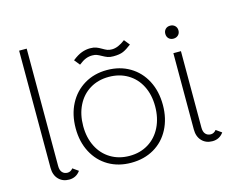

<svg xmlns="http://www.w3.org/2000/svg" viewBox="-102 -873 1239 1029"><g transform="rotate(-15 517.5 -358.5)"><path d="M163 -28Q180 -28 193 -44L224 -22Q201 10 162 10Q126 10 103.5 -13.5Q81 -37 81 -77V-727H123V-76Q123 -52 134 -40Q145 -28 163 -28Z M266 -246Q266 -322 296.5 -380.5Q327 -439 382 -472Q437 -505 508 -505Q579 -505 634 -472.5Q689 -440 719.5 -381.5Q750 -323 750 -247Q750 -172 719.5 -113.5Q689 -55 634 -23Q579 9 507 9Q436 9 381.5 -23Q327 -55 296.5 -113Q266 -171 266 -246ZM708 -251Q708 -315 683 -364Q658 -413 612.5 -440Q567 -467 508 -467Q449 -467 403.5 -439.5Q358 -412 333 -362Q308 -312 308 -247Q308 -183 333 -133.5Q358 -84 403.5 -56.5Q449 -29 508 -29Q567 -29 612.5 -57Q658 -85 683 -135.5Q708 -186 708 -251ZM451 -641Q471 -641 484.5 -636Q498 -631 513 -622Q528 -613 538.5 -609Q549 -605 564 -605Q598 -605 638 -636L663 -605Q636 -584 616 -575.5Q596 -567 562 -567Q543 -567 530.5 -571.5Q518 -576 502 -585Q488 -593 477.5 -597Q467 -601 452 -601Q434 -601 417 -594.5Q400 -588 377 -570L352 -601Q381 -624 404.5 -632.5Q428 -641 451 -641Z M958 -28Q975 -28 988 -44L1019 -22Q996 10 957 10Q921 10 898.5 -13.5Q876 -37 876 -77V-500H918V-76Q918 -52 929 -40Q940 -28 958 -28ZM861 -611Q861 -627 871 -637Q881 -647 897 -647Q913 -647 923.5 -637Q934 -627 934 -611Q934 -595 923.5 -585Q913 -575 897 -575Q881 -575 871 -585Q861 -595 861 -611Z"/></g></svg>

Font: Bellota Light
Style: Regular
Weight: 300
Designer: Kemie Guaida
Foundry: Kemie Guaida
Version: Version 4.001